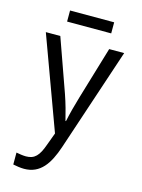

<svg xmlns="http://www.w3.org/2000/svg" viewBox="-136 -767 803 1089"><g transform="rotate(15 265.0 -222.5)"><path d="M136 -625H395V-690H136ZM116 245C211 245 258 174 293 70L495 -536H407L314 -225C301 -182 285 -122 276 -78H273C262 -124 248 -175 231 -224L120 -536H35L234 6L207 79C183 147 159 174 108 174C89 174 67 170 51 167V237C71 241 94 245 116 245Z"/></g></svg>

Font: Noto Sans Mono Condensed
Style: Regular
Weight: 400
Width: 3
Designer: Monotype Design Team
Foundry: Monotype Imaging Inc.
Version: Version 2.014